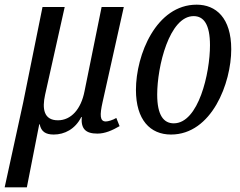

<svg xmlns="http://www.w3.org/2000/svg" viewBox="-43 -566 1029 822"><path d="M-23 236H72L125 -34H127C133 -3 152 10 187 10C233 10 279 -13 305 -65H307C303 -15 323 6 374 6C407 6 438 -8 469 -26L455 -61C440 -52 420 -46 410 -46C384 -46 384 -74 396 -128L487 -536H392L319 -176C304 -98 261 -51 205 -51C144 -51 137 -101 150 -160L234 -536H139L56 -126Z M689 10C864 10 947 -211 947 -355C947 -490 881 -546 799 -546C626 -546 539 -332 539 -181C539 -53 600 10 689 10ZM701 -38C658 -38 630 -72 630 -161C630 -282 682 -497 786 -497C829 -497 856 -462 856 -372C856 -253 807 -38 701 -38Z"/></svg>

Font: Noto Serif ExtraCondensed
Style: Italic
Weight: 400
Width: 2
Italic angle: -12°
Designer: Monotype Design Team
Foundry: Monotype Imaging Inc.
Version: Version 2.014